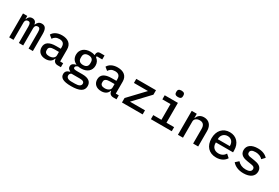

<svg xmlns="http://www.w3.org/2000/svg" viewBox="94 -2062 5212 3587"><g transform="rotate(30 2700.0 -268.5)"><path d="M137 0V-374C137 -421 163 -444 199 -444C238 -444 253 -421 253 -349V0H346V-374C346 -421 372 -444 407 -444C446 -444 462 -421 462 -349V0H555V-363C555 -471 528 -528 448 -528C385 -528 356 -491 337 -444H333C325 -496 296 -528 241 -528C185 -528 158 -493 142 -449H137V-516H44V0Z M1159 0V-86H1094V-345C1094 -464 1015 -528 884 -528C775 -528 705 -481 676 -425L741 -372C769 -415 807 -443 874 -443C948 -443 985 -408 985 -338V-298H886C733 -298 660 -244 660 -144C660 -47 728 12 833 12C914 12 968 -24 988 -87H993C1000 -35 1029 0 1092 0ZM864 -68C805 -68 770 -91 770 -138V-158C770 -205 809 -229 888 -229H985V-154C985 -103 935 -68 864 -68Z M1770 56C1770 -29 1713 -87 1574 -87H1458C1413 -87 1378 -91 1378 -123C1378 -151 1408 -166 1432 -173C1452 -169 1473 -167 1496 -167C1623 -167 1706 -237 1706 -347C1706 -410 1681 -457 1636 -488V-512H1756V-598H1662C1615 -598 1593 -568 1593 -528V-511C1564 -522 1532 -528 1496 -528C1369 -528 1286 -456 1286 -347C1286 -272 1322 -218 1385 -189V-184C1330 -171 1292 -148 1292 -97C1292 -58 1314 -35 1349 -22V-12C1292 3 1259 32 1259 88C1259 165 1321 212 1499 212C1682 212 1770 163 1770 56ZM1668 63C1668 110 1624 135 1541 135H1460C1384 135 1354 103 1354 64C1354 37 1367 18 1392 6H1571C1644 6 1668 28 1668 63ZM1496 -242C1425 -242 1393 -278 1393 -334V-361C1393 -417 1425 -453 1496 -453C1567 -453 1599 -417 1599 -361V-334C1599 -278 1567 -242 1496 -242Z M2359 0V-86H2294V-345C2294 -464 2215 -528 2084 -528C1975 -528 1905 -481 1876 -425L1941 -372C1969 -415 2007 -443 2074 -443C2148 -443 2185 -408 2185 -338V-298H2086C1933 -298 1860 -244 1860 -144C1860 -47 1928 12 2033 12C2114 12 2168 -24 2188 -87H2193C2200 -35 2229 0 2292 0ZM2064 -68C2005 -68 1970 -91 1970 -138V-158C1970 -205 2009 -229 2088 -229H2185V-154C2185 -103 2135 -68 2064 -68Z M2923 0V-88H2599L2913 -420V-516H2488V-428H2791L2477 -96V0Z M3332 -610C3387 -610 3406 -636 3406 -669V-690C3406 -723 3387 -749 3331 -749C3276 -749 3257 -723 3257 -690V-669C3257 -636 3276 -610 3332 -610ZM3101 0H3551V-88H3386V-516H3101V-428H3277V-88H3101Z M3793 0V-350C3793 -410 3849 -439 3905 -439C3976 -439 4012 -398 4012 -316V0H4121V-332C4121 -457 4051 -528 3947 -528C3862 -528 3820 -482 3798 -428H3793V-516H3684V0Z M4511 12C4618 12 4689 -35 4724 -95L4656 -155C4627 -107 4580 -76 4513 -76C4424 -76 4370 -133 4370 -214V-231H4740V-272C4740 -424 4648 -528 4503 -528C4356 -528 4260 -422 4260 -257C4260 -93 4353 12 4511 12ZM4503 -445C4579 -445 4629 -392 4629 -311V-301H4370V-308C4370 -388 4426 -445 4503 -445Z M5101 12C5242 12 5328 -51 5328 -155C5328 -262 5238 -288 5156 -301L5074 -314C5031 -319 4995 -332 4995 -376C4995 -422 5031 -445 5104 -445C5185 -445 5232 -414 5259 -383L5320 -447C5273 -498 5204 -528 5108 -528C4976 -528 4888 -472 4888 -367C4888 -262 4979 -231 5060 -220L5142 -207C5186 -202 5221 -188 5221 -145C5221 -94 5174 -71 5103 -71C5026 -71 4971 -98 4926 -147L4859 -87C4908 -27 4989 12 5101 12Z"/></g></svg>

Font: IBM Mono Medium
Style: Regular
Weight: 500
Monospace: yes
Designer: Mike Abbink, Paul van der Laan, Pieter van Rosmalen
Foundry: Bold Monday
Version: Version 2.3